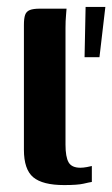

<svg xmlns="http://www.w3.org/2000/svg" viewBox="-20 -530 324 554"><path d="M165 4Q103 4 76 -18.5Q49 -41 49 -98V-458Q49 -477 52.5 -487Q56 -497 66 -501Q76 -505 95 -505H172Q172 -502 170.5 -486Q169 -470 169 -449V-113Q169 -77 178 -61.5Q187 -46 212 -46Q220 -46 231 -48Q242 -50 245 -51V-5Q238 -4 221 0Q204 4 165 4ZM224 -365 227 -510H284L267 -365Z"/></svg>

Font: Genos Thin SemiBold
Style: Regular
Weight: 600
Version: Version 1.010